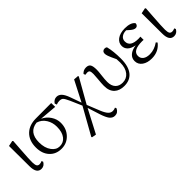

<svg xmlns="http://www.w3.org/2000/svg" viewBox="120 -1409 2505 2505"><g transform="rotate(-45 1372.0 -157.0)"><path d="M198.2 13.7Q110.4 13.7 110.4 -122.1L108.4 -498L183.6 -513.7L193.4 -504.9Q189.5 -449.2 183.6 -362.3Q170.9 -186.5 171.9 -129.9Q172.9 -82 185.5 -63.5Q197.3 -46.9 222.7 -46.9Q244.1 -46.9 269.5 -58.6L278.3 -37.1Q250 13.7 198.2 13.7Z M569.3 13.7Q466.8 13.7 404.3 -54.7Q341.8 -123 341.8 -236.3Q341.8 -363.3 417 -435.5Q489.3 -503.9 610.4 -503.9L893.6 -504.9L895.5 -432.6L655.3 -453.1Q720.7 -422.9 760.7 -362.3Q800.8 -301.8 800.8 -233.4Q800.8 -126 733.4 -55.7Q667 13.7 569.3 13.7ZM575.2 -25.4Q643.6 -25.4 684.6 -77.1Q728.5 -132.8 728.5 -233.4Q728.5 -309.6 691.4 -371.1Q650.4 -438.5 578.1 -459Q418 -440.4 418 -253.9Q418 -149.4 465.8 -85.9Q509.8 -25.4 575.2 -25.4Z M1366.2 202.1Q1322.3 202.1 1292 163.1Q1265.6 127.9 1239.3 47.9L1184.6 -124L1015.6 199.2L956.1 188.5L950.2 178.7L1158.2 -192.4L1088.9 -351.6Q1059.6 -417 1041 -434.6Q1024.4 -450.2 988.3 -450.2Q960 -450.2 931.6 -438.5L920.9 -467.8Q952.1 -513.7 999 -513.7Q1039.1 -513.7 1068.4 -482.4Q1097.7 -451.2 1123 -380.9L1177.7 -228.5L1323.2 -511.7L1388.7 -506.8L1394.5 -496.1L1204.1 -160.2L1276.4 19.5Q1303.7 85 1331.1 112.3Q1356.4 137.7 1389.6 137.7Q1418 137.7 1439.5 126L1448.2 146.5Q1421.9 202.1 1366.2 202.1Z M1727.5 13.7Q1640.6 13.7 1590.8 -32.2Q1538.1 -81.1 1538.1 -174.8Q1538.1 -219.7 1545.9 -295.9Q1551.8 -354.5 1551.8 -381.8Q1551.8 -423.8 1543 -438.5Q1534.2 -454.1 1504.9 -454.1Q1491.2 -454.1 1469.7 -450.2L1460 -474.6Q1492.2 -512.7 1543 -512.7Q1587.9 -512.7 1605.5 -484.4Q1622.1 -457 1622.1 -390.6Q1622.1 -358.4 1614.3 -298.8Q1605.5 -228.5 1605.5 -182.6Q1605.5 -109.4 1642.6 -70.3Q1678.7 -32.2 1742.2 -32.2Q1814.5 -32.2 1858.4 -85.9Q1904.3 -141.6 1904.3 -241.2Q1904.3 -268.6 1901.4 -306.6Q1864.3 -383.8 1852.5 -417Q1841.8 -446.3 1841.8 -466.8Q1841.8 -489.3 1855 -502.4Q1868.2 -515.6 1888.7 -515.6Q1911.1 -515.6 1922.9 -502.9Q1947.3 -406.2 1947.3 -270.5Q1947.3 -126 1885.7 -52.7Q1829.1 13.7 1727.5 13.7Z M2234.4 13.7Q2153.3 13.7 2102.5 -22.5Q2049.8 -59.6 2049.8 -123Q2049.8 -176.8 2090.3 -211.9Q2130.9 -247.1 2206.1 -257.8Q2138.7 -268.6 2102.5 -303.7Q2070.3 -335.9 2070.3 -380.9Q2070.3 -439.5 2120.1 -476.6Q2172.9 -515.6 2260.7 -515.6Q2369.1 -515.6 2408.2 -463.9Q2410.2 -445.3 2397.5 -430.7Q2384.8 -416 2365.2 -416Q2335.9 -416 2296.9 -449.2L2256.8 -484.4H2254.9Q2205.1 -484.4 2173.8 -460.9Q2140.6 -436.5 2140.6 -393.6Q2140.6 -292 2292 -292Q2307.6 -292 2329.1 -293.9V-234.4Q2326.2 -234.4 2322.3 -235.4Q2306.6 -236.3 2301.8 -236.3Q2127.9 -236.3 2127.9 -138.7Q2127.9 -94.7 2161.6 -69.3Q2195.3 -43.9 2254.9 -43.9Q2338.9 -43.9 2418 -99.6L2433.6 -81.1Q2361.3 13.7 2234.4 13.7Z M2646.5 13.7Q2558.6 13.7 2558.6 -122.1L2556.6 -498L2631.8 -513.7L2641.6 -504.9Q2637.7 -449.2 2631.8 -362.3Q2619.1 -186.5 2620.1 -129.9Q2621.1 -82 2633.8 -63.5Q2645.5 -46.9 2670.9 -46.9Q2692.4 -46.9 2717.8 -58.6L2726.6 -37.1Q2698.2 13.7 2646.5 13.7Z"/></g></svg>

Font: Bpmf Zihi Box R
Style: R
Weight: 400
Foundry: But Ko
Version: Version 1.320